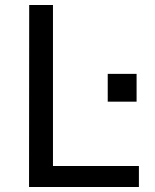

<svg xmlns="http://www.w3.org/2000/svg" viewBox="-20 -743 617 763"><path d="M96 -723H190.5V-83.2H532V0H95.4ZM522.8 -449.4V-339H408.1V-449.4Z"/></svg>

Font: Public Sans Thin
Style: Regular
Weight: 100
Designer: The Public Sans project authors (U.S. Web Design System). Libre Franklin designed by Pablo Impallari and Rodrigo Fuenzal
Version: Version 1.008